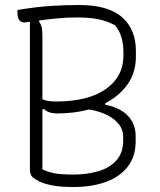

<svg xmlns="http://www.w3.org/2000/svg" viewBox="-20 -740 640 770"><path d="M275 10Q220 10 186.5 3Q153 -4 135.5 -13.5Q118 -23 111 -29Q100 -40 100 -60V-653Q82 -650 77 -650Q50 -650 50 -690V-700Q129 -713 188 -716.5Q247 -720 296 -720Q414 -720 469.5 -671Q525 -622 525 -536V-514Q525 -448 491 -401Q457 -354 402 -326V-320Q461 -309 492.5 -276Q524 -243 524 -195V-173Q524 -111 491 -70Q458 -29 402 -9.5Q346 10 275 10ZM150 -597V-342Q161 -337 174 -335Q187 -333 205 -333Q333 -333 404 -382.5Q475 -432 475 -518V-530Q475 -599 441 -639Q406 -657 371.5 -663.5Q337 -670 290 -670Q246 -670 206.5 -666Q167 -662 138 -658L136 -654Q145 -643 147.5 -629Q150 -615 150 -597ZM150 -61Q170 -51 196.5 -45.5Q223 -40 275 -40Q328 -40 373.5 -53Q419 -66 446.5 -96.5Q474 -127 474 -177V-191Q474 -232 437.5 -261Q401 -290 337 -301Q278 -285 209 -285Q174 -285 156 -303L150 -301Z"/></svg>

Font: Recursive Sn Csl St Lt
Style: Regular
Weight: 300
Version: Version 1.079;hotconv 1.0.112;makeotfexe 2.5.65598; ttfautoh